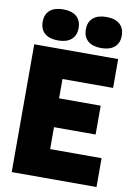

<svg xmlns="http://www.w3.org/2000/svg" viewBox="-103 -1030 769 1095"><g transform="rotate(10 282.0 -482.5)"><path d="M44 0V-740H530V-573H237V-461H478V-294H237V-167H535V0ZM423 -785Q373.5 -785 346.2 -808.2Q319 -831.5 319 -875Q319 -918.5 346.2 -941.8Q373.5 -965 423 -965Q472.5 -965 499.8 -941.8Q527 -918.5 527 -875Q527 -831.5 499.8 -808.2Q472.5 -785 423 -785ZM173 -785Q123.5 -785 96.2 -808.2Q69 -831.5 69 -875Q69 -918.5 96.2 -941.8Q123.5 -965 173 -965Q222.5 -965 249.8 -941.8Q277 -918.5 277 -875Q277 -831.5 249.8 -808.2Q222.5 -785 173 -785Z"/></g></svg>

Font: Encode Sans Condensed Condensed Black
Style: Regular
Weight: 900
Width: 3
Designer: Multiple Designers
Foundry: Impallari Type
Version: Version 3.000; ttfautohint (v1.8.3) -l 8 -r 50 -G 200 -x 14 